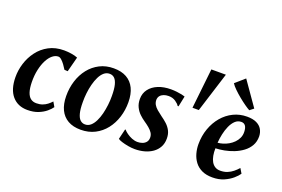

<svg xmlns="http://www.w3.org/2000/svg" viewBox="-111 -1220 2342 1596"><g transform="rotate(20 1060.0 -422.0)"><path d="M212 10Q127 10 77.2 -47.5Q27.5 -105 26.5 -213Q26 -274 44.8 -335Q63.5 -396 101.8 -447.2Q140 -498.5 197.8 -529.5Q255.5 -560.5 332 -560.5Q361 -560.5 395 -555.5Q429 -550.5 452.5 -540.5L418 -407.5L388.5 -409.5Q376.5 -429.5 362 -449.2Q347.5 -469 332.5 -482.2Q317.5 -495.5 304 -495.5Q278 -495.5 253.2 -475.5Q228.5 -455.5 209.2 -418.8Q190 -382 178.8 -331.5Q167.5 -281 168.5 -220Q169.5 -167 180.5 -133.5Q191.5 -100 212 -84Q232.5 -68 263 -68Q293 -68 316.2 -76.5Q339.5 -85 358 -99.2Q376.5 -113.5 392 -130.5L416 -89Q402.5 -69 375 -45.8Q347.5 -22.5 306.8 -6.2Q266 10 212 10Z M771 -561.5Q839 -561.5 885.2 -535.5Q931.5 -509.5 955.8 -459.5Q980 -409.5 980.5 -338Q981 -268 961 -204.8Q941 -141.5 902.5 -92.5Q864 -43.5 808.8 -15.2Q753.5 13 684 13Q617.5 13 571.2 -13.2Q525 -39.5 501 -89.2Q477 -139 476.5 -210Q476 -281 496 -344.5Q516 -408 554.5 -456.8Q593 -505.5 647.8 -533.5Q702.5 -561.5 771 -561.5ZM754 -507Q726 -507 704.5 -488.5Q683 -470 667.5 -438.5Q652 -407 642 -368.2Q632 -329.5 627.5 -288.5Q623 -247.5 623.5 -210Q623.5 -148.5 633.2 -111.2Q643 -74 661 -57.5Q679 -41 703.5 -41Q731.5 -41 752.8 -59.5Q774 -78 789.5 -109.5Q805 -141 814.8 -180Q824.5 -219 829.2 -260Q834 -301 833.5 -339Q833.5 -400.5 824 -437.2Q814.5 -474 797 -490.5Q779.5 -507 754 -507Z M1383.5 -448.5H1375.5Q1366.5 -465 1340.5 -483Q1314.5 -501 1278 -501Q1254.5 -501 1235.2 -493.8Q1216 -486.5 1204.2 -472.5Q1192.5 -458.5 1191.5 -436.5Q1191.5 -414 1202 -395.2Q1212.5 -376.5 1232.5 -359.2Q1252.5 -342 1278.5 -323Q1306.5 -303.5 1330.2 -281.8Q1354 -260 1369 -231.2Q1384 -202.5 1384 -162Q1384 -119.5 1366.2 -87.2Q1348.5 -55 1317.8 -33.2Q1287 -11.5 1247.2 -0.5Q1207.5 10.5 1162.5 10.5Q1133.5 10.5 1101.8 4.8Q1070 -1 1044.8 -9Q1019.5 -17 1010 -25L1032 -115.5H1037.5Q1047.5 -102.5 1067.8 -88Q1088 -73.5 1113.2 -63.2Q1138.5 -53 1164 -53Q1185 -53 1205 -60Q1225 -67 1238 -82.5Q1251 -98 1251 -123Q1251 -146 1239 -164.5Q1227 -183 1206.5 -200.2Q1186 -217.5 1160 -235Q1137 -250.5 1114 -272.5Q1091 -294.5 1075.8 -325.2Q1060.5 -356 1060.5 -397Q1060.5 -446.5 1088.2 -483.2Q1116 -520 1165 -540Q1214 -560 1277.5 -560Q1303.5 -560 1329.2 -557Q1355 -554 1374.8 -549.8Q1394.5 -545.5 1403 -542Z M1663.5 -830 1552.5 -477H1496.5L1535 -830Z M2067 -101Q2053.5 -80 2023.5 -53.8Q1993.5 -27.5 1949.5 -8.2Q1905.5 11 1848.5 11Q1793.5 11 1754.8 -7.5Q1716 -26 1692.2 -57.8Q1668.5 -89.5 1657.5 -129Q1646.5 -168.5 1646.5 -209.5Q1646.5 -284 1669.5 -348.2Q1692.5 -412.5 1733.5 -460.8Q1774.5 -509 1829.8 -536Q1885 -563 1949.5 -563Q2001 -563 2033.8 -547.2Q2066.5 -531.5 2082.2 -504.2Q2098 -477 2099 -443Q2099.5 -396 2079.2 -360.5Q2059 -325 2025 -299.8Q1991 -274.5 1949.8 -258.2Q1908.5 -242 1867 -234.2Q1825.5 -226.5 1791 -225.5Q1790 -190.5 1795.5 -161Q1801 -131.5 1813.2 -109.8Q1825.5 -88 1845 -76Q1864.5 -64 1891 -64Q1925.5 -64 1953.2 -75.2Q1981 -86.5 2003 -104.8Q2025 -123 2042 -142.5ZM1919.5 -505.5Q1888.5 -505.5 1865.5 -483.8Q1842.5 -462 1827 -427Q1811.5 -392 1803 -352Q1794.5 -312 1792 -275Q1813.5 -276.5 1838.2 -284Q1863 -291.5 1886.5 -305Q1910 -318.5 1929 -337.8Q1948 -357 1959.2 -381.5Q1970.5 -406 1969.5 -435.5Q1968.5 -471 1955.8 -488.2Q1943 -505.5 1919.5 -505.5ZM1947 -619Q1930.5 -627.5 1902.8 -647Q1875 -666.5 1844.5 -691.5Q1814 -716.5 1788.2 -741.8Q1762.5 -767 1750.5 -786.5L1833 -858.5L1981.5 -646Z"/></g></svg>

Font: Merriweather 36pt
Style: Bold Italic
Weight: 700
Italic angle: -7.8°
Version: Version 2.101